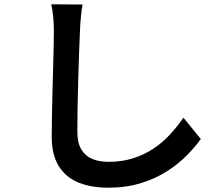

<svg xmlns="http://www.w3.org/2000/svg" viewBox="-20 -810 1040 891"><path d="M363 -789Q358 -760 355 -727Q352 -694 351 -665Q349 -624 347 -564.5Q345 -505 343 -439Q341 -373 340 -309.5Q339 -246 339 -197Q339 -146 358 -115.5Q377 -85 409.5 -72Q442 -59 484 -59Q547 -59 599.5 -76Q652 -93 694 -121.5Q736 -150 770 -187Q804 -224 831 -264L912 -165Q887 -130 848.5 -90.5Q810 -51 757 -16.5Q704 18 635 39.5Q566 61 482 61Q403 61 344 37Q285 13 252.5 -39.5Q220 -92 220 -176Q220 -217 221 -270.5Q222 -324 223.5 -381Q225 -438 226.5 -493Q228 -548 229 -593Q230 -638 230 -665Q230 -699 227 -731Q224 -763 218 -790Z"/></svg>

Font: Noto Sans SC Thin SemiBold
Style: Regular
Weight: 600
Version: Version 2.004-H2;hotconv 1.0.118;makeotfexe 2.5.65603